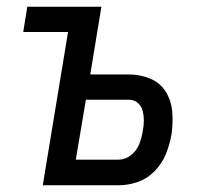

<svg xmlns="http://www.w3.org/2000/svg" viewBox="-20 -550 616 570"><path d="M107 0H332Q361 0 389.5 -10Q418 -20 440 -43Q462 -66 473 -94Q484 -122 489 -150Q494 -183 491.5 -216.5Q489 -250 472.5 -277Q456 -304 426 -316.5Q396 -329 362 -329H248L281 -530H61L49 -455H182ZM205 -76 235 -254H362Q378 -254 389 -244.5Q400 -235 403.5 -221Q407 -207 407 -192Q407 -177 404 -162Q401 -142 393.5 -122.5Q386 -103 369 -89.5Q352 -76 332 -76Z"/></svg>

Font: Iosevka Sparkle Oblique
Style: Regular
Weight: 400
Italic angle: -9°
Designer: Belleve Invis
Foundry: Belleve Invis
Version: Version 4.5.0; ttfautohint (v1.8.3)